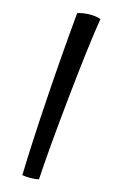

<svg xmlns="http://www.w3.org/2000/svg" viewBox="-171 -775 613 989"><g transform="rotate(20 135.5 -280.5)"><path d="M183 159Q165 165 139.5 167.5Q114 170 95 168Q85 1 79.5 -238.5Q74 -478 75 -713Q104 -725 138 -728.5Q172 -732 198 -725Q187 -580 182.5 -288.5Q178 3 183 159Z"/></g></svg>

Font: Atma SemiBold
Style: Regular
Weight: 600
Designer: Gregori Vincens, Jeremie Hornus, Riccardo Olocco, Yoann Minet.
Foundry: black foundry
Version: Version 1.102;PS 1.100;hotconv 1.0.86;makeotf.lib2.5.63406